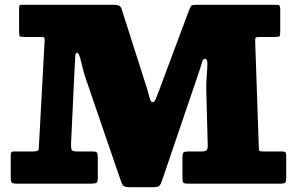

<svg xmlns="http://www.w3.org/2000/svg" viewBox="-20 -770 1245 805"><path d="M141 -615Q157 -615 162.5 -614.2Q168 -613.5 167 -597.5L144 -173.5Q143 -153.5 142.2 -144.2Q141.5 -135 119 -135H40Q30 -135 27.5 -131.5Q25 -128 25 -117.5V-27.5Q25 -9 29.2 -4.5Q33.5 0 51 0H361Q378.5 0 384.2 -3.5Q390 -7 390 -25.5V-112.5Q390 -127 386 -131Q382 -135 368 -135H302Q281.5 -135 279.5 -143.8Q277.5 -152.5 278 -170.5L293 -486.5Q294.5 -520.5 295.5 -534.5Q296.5 -548.5 303 -548.5Q309.5 -548.5 315 -530Q320.5 -511.5 326.2 -487Q332 -462.5 338.5 -443.5L487 -10.5Q492.5 5.5 499.2 10.2Q506 15 528 15H618Q640 15 646.5 10.2Q653 5.5 658.5 -10.5L812 -461.5Q820 -484 823.5 -497.5Q827 -511 830.5 -517.2Q834 -523.5 840 -523.5Q849.5 -523.5 849.5 -503.8Q849.5 -484 846.8 -452.8Q844 -421.5 845 -386.5L851 -161Q851.5 -145.5 846.2 -140.2Q841 -135 825 -135H772Q756.5 -135 750.8 -131.8Q745 -128.5 745 -111.5V-26.5Q745 -9.5 748.2 -4.8Q751.5 0 768 0H1156Q1173.5 0 1176.8 -5.8Q1180 -11.5 1180 -27.5V-114.5Q1180 -127.5 1177.2 -131.2Q1174.5 -135 1162 -135H1082Q1068 -135 1066.8 -138.8Q1065.5 -142.5 1065 -155.5L1050 -593.5Q1049.5 -609 1051.8 -612Q1054 -615 1070 -615H1131Q1150 -615 1152.5 -618.5Q1155 -622 1155 -640.5V-728.5Q1155 -749 1147 -749.5Q1139 -750 1120 -750H807Q787.5 -750 783.2 -746.8Q779 -743.5 773.5 -729.5L648 -393.5Q638.5 -368 633 -354.8Q627.5 -341.5 619 -341.5Q611.5 -341.5 606.2 -363.5Q601 -385.5 593 -409.5L497.5 -708.5Q493 -722.5 490.2 -731.8Q487.5 -741 480.2 -745.5Q473 -750 453 -750H88Q74 -750 67 -750Q60 -750 60 -734.5V-638.5Q60 -620.5 63.2 -617.8Q66.5 -615 84 -615Z"/></svg>

Font: Besley Black
Style: Regular
Weight: 900
Designer: Owen Earl
Foundry: indestructible type*
Version: Version 2.001